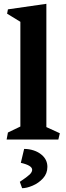

<svg xmlns="http://www.w3.org/2000/svg" viewBox="-20 -739 352 1017"><path d="M17.6 -666.5 22 -689.5 225.6 -718.8V-65.9L296.9 -33.2L289.1 0H15.1L22 -37.1L87.9 -68.8V-623.5ZM201.2 81.5Q231 106.9 231 145Q231 180.2 207.8 205.6Q184.6 231 152.8 244.4Q121.1 257.8 97.2 257.8L85 224.1Q124 198.2 137.2 185.3Q150.4 172.4 150.4 160.2Q150.4 137.2 90.3 123.5L107.9 49.8Q134.3 49.8 158.7 57.9Q183.1 65.9 201.2 81.5Z"/></svg>

Font: Vesper Libre
Style: Bold
Weight: 700
Designer: Robert Keller & Kimya Gandhi
Foundry: Mota Italic
Version: Version 1.058